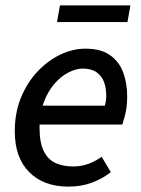

<svg xmlns="http://www.w3.org/2000/svg" viewBox="-20 -682 525 714"><path d="M234 12Q143 12 89 -41.5Q35 -95 35 -194Q35 -263 58 -319Q81 -375 119 -415.5Q157 -456 203.5 -478.5Q250 -501 298 -501Q355 -501 389 -477Q423 -453 438 -413Q453 -373 453 -322Q453 -301 450.5 -282.5Q448 -264 443.5 -248Q439 -232 435 -219H103L111 -289H370Q373 -301 374 -309Q375 -317 375 -328Q375 -354 367 -376.5Q359 -399 339.5 -413Q320 -427 288 -427Q263 -427 234.5 -412.5Q206 -398 182 -370Q158 -342 142.5 -301Q127 -260 127 -209Q127 -151 143 -119.5Q159 -88 187 -75.5Q215 -63 252 -63Q283 -63 309.5 -73Q336 -83 358 -99L392 -42Q362 -18 322.5 -3Q283 12 234 12ZM192 -600 203 -662H465L454 -600Z"/></svg>

Font: Source Sans 3 ExtraLight Medium
Style: Italic
Weight: 500
Italic angle: -11°
Version: Version 3.052;hotconv 1.1.0;makeotfexe 2.6.0